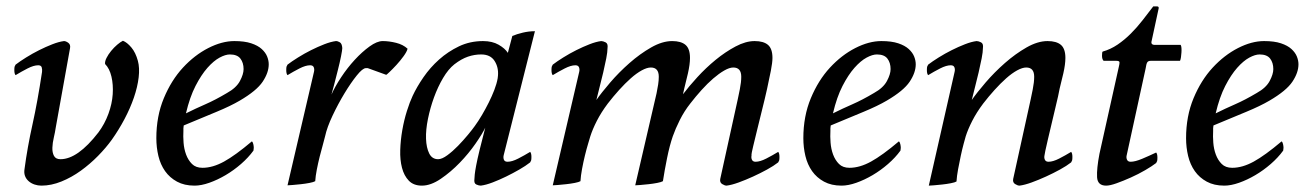

<svg xmlns="http://www.w3.org/2000/svg" viewBox="-20 -571 4103 603"><path d="M110 12Q99 12 88.5 8.5Q78 5 70 -2Q62 -9 58.5 -18.5Q55 -28 57 -40Q66 -108 82 -180Q98 -252 112 -345Q113 -353 111 -359.5Q109 -366 100 -366Q86 -366 66.5 -356Q47 -346 29 -335Q25 -339 25 -351Q25 -359 26 -362Q27 -365 29 -368Q42 -378 62 -390.5Q82 -403 103 -413.5Q124 -424 144.5 -432Q165 -440 181 -442Q187 -442 194.5 -436.5Q202 -431 200 -420L155 -170Q153 -156 149 -139Q145 -122 144.5 -107Q144 -92 149.5 -81.5Q155 -71 170 -71Q224 -71 289 -155Q309 -182 320.5 -213.5Q332 -245 334 -275Q336 -305 330 -330.5Q324 -356 310 -370Q309 -378 314.5 -389Q320 -400 329 -411Q338 -422 348 -430.5Q358 -439 366 -443Q379 -438 392.5 -422Q406 -406 413 -380Q419 -358 415.5 -328Q412 -298 400.5 -264.5Q389 -231 371 -197Q353 -163 331 -132Q313 -107 288 -81.5Q263 -56 234 -35Q205 -14 173 -1Q141 12 110 12Z M557 -177Q556 -172 556 -168Q556 -164 556 -160Q555 -143 556.5 -123Q558 -103 564.5 -85.5Q571 -68 583 -56Q595 -44 616 -44Q648 -44 683.5 -63.5Q719 -83 771 -127Q774 -125 775.5 -118.5Q777 -112 777 -107Q777 -104 776.5 -102Q776 -100 776 -98Q760 -76 737 -56Q714 -36 688.5 -21Q663 -6 637.5 3Q612 12 591 12Q559 12 536 -0.5Q513 -13 498.5 -33.5Q484 -54 477.5 -81Q471 -108 471 -137Q471 -206 494.5 -262.5Q518 -319 554.5 -358.5Q591 -398 634 -420Q677 -442 716 -442Q748 -442 769 -435Q790 -428 802 -417Q814 -406 819 -393.5Q824 -381 824 -369Q824 -343 805 -314.5Q786 -286 733 -255Q704 -238 660.5 -220Q617 -202 557 -177ZM564 -215Q594 -230 625 -243.5Q656 -257 693 -279Q722 -295 733.5 -316.5Q745 -338 745 -354Q745 -374 735 -387Q725 -400 702 -400Q688 -400 669.5 -390Q651 -380 631.5 -358Q612 -336 594 -301Q576 -266 564 -215Z M1001 -143Q999 -134 994 -116.5Q989 -99 984 -79Q979 -59 975 -38.5Q971 -18 970 -2Q965 1 952 3.5Q939 6 925 7.5Q911 9 899 10Q887 11 883 11L966 -345Q968 -353 965.5 -359.5Q963 -366 954 -366Q940 -366 920.5 -356Q901 -346 883 -335Q879 -339 879 -351Q879 -359 880 -362Q881 -365 883 -368Q896 -378 916 -390.5Q936 -403 957 -413.5Q978 -424 998.5 -432Q1019 -440 1035 -442Q1041 -442 1047.5 -438Q1054 -434 1055 -420Q1055 -414 1051 -394Q1047 -374 1041 -350.5Q1035 -327 1029.5 -305.5Q1024 -284 1021 -274Q1032 -299 1051.5 -328.5Q1071 -358 1094 -383Q1117 -408 1140.5 -425Q1164 -442 1182 -442Q1202 -442 1224 -436.5Q1246 -431 1260 -418Q1258 -409 1247.5 -394.5Q1237 -380 1225 -367Q1213 -354 1203.5 -345Q1194 -336 1193 -336L1135 -357H1129Q1119 -357 1100.5 -334Q1082 -311 1062 -278Q1042 -245 1024.5 -208Q1007 -171 1001 -143Z M1504 -170Q1495 -151 1473.5 -120Q1452 -89 1424 -60Q1396 -31 1364.5 -9.5Q1333 12 1305 12Q1279 12 1264 -3.5Q1249 -19 1242.5 -44Q1236 -69 1237 -100Q1238 -131 1243.5 -162.5Q1249 -194 1258 -222.5Q1267 -251 1276 -270Q1289 -298 1310 -328.5Q1331 -359 1359 -384Q1387 -409 1421.5 -425.5Q1456 -442 1497 -442Q1526 -442 1546 -430.5Q1566 -419 1575 -405L1589 -458Q1603 -464 1622 -468.5Q1641 -473 1660 -473L1562 -84Q1560 -76 1562.5 -69.5Q1565 -63 1574 -63Q1588 -63 1607.5 -73Q1627 -83 1645 -94Q1649 -90 1649 -78Q1649 -70 1648 -67Q1647 -64 1645 -61Q1631 -50 1611 -38.5Q1591 -27 1569.5 -16.5Q1548 -6 1527 2Q1506 10 1490 12Q1484 12 1476 8.5Q1468 5 1470 -9Q1470 -13 1471 -23Q1472 -33 1475.5 -51.5Q1479 -70 1486 -99Q1493 -128 1504 -170ZM1544 -334Q1546 -360 1533 -380Q1520 -400 1491 -400Q1470 -400 1449.5 -393Q1429 -386 1407 -369Q1388 -354 1371.5 -326Q1355 -298 1343 -265Q1331 -232 1324 -197.5Q1317 -163 1318 -135Q1319 -107 1328 -89Q1337 -71 1356 -71Q1368 -71 1385 -83.5Q1402 -96 1418.5 -113Q1435 -130 1449.5 -147.5Q1464 -165 1471 -175Q1482 -190 1493.5 -209.5Q1505 -229 1515 -249Q1525 -269 1532.5 -288.5Q1540 -308 1543 -325Z M2341 -84Q2341 -83 2340.5 -82.5Q2340 -82 2340 -81Q2339 -74 2342 -68.5Q2345 -63 2353 -63Q2367 -63 2386.5 -73Q2406 -83 2424 -94Q2428 -90 2428 -78Q2428 -70 2427 -67Q2426 -64 2424 -61Q2410 -50 2389 -38.5Q2368 -27 2345 -16.5Q2322 -6 2300 2Q2278 10 2262 12Q2256 12 2248 7Q2240 2 2242 -9L2297 -259Q2299 -268 2303.5 -290.5Q2308 -313 2308 -330Q2308 -359 2283 -359Q2271 -359 2254.5 -349.5Q2238 -340 2220 -324.5Q2202 -309 2183.5 -288.5Q2165 -268 2148 -246Q2129 -222 2115 -194Q2101 -166 2093 -143Q2083 -114 2075 -74.5Q2067 -35 2062 -2Q2057 1 2044 3.5Q2031 6 2017 7.5Q2003 9 1991 10Q1979 11 1975 11L2042 -278Q2045 -292 2047 -305.5Q2049 -319 2049 -330Q2049 -359 2024 -359Q2012 -359 1995.5 -350Q1979 -341 1961 -325Q1943 -309 1924.5 -288.5Q1906 -268 1889 -246Q1868 -218 1854.5 -191.5Q1841 -165 1834 -143Q1832 -136 1827 -119.5Q1822 -103 1817 -82.5Q1812 -62 1808 -40.5Q1804 -19 1803 -2Q1798 1 1785 3.5Q1772 6 1758 7.5Q1744 9 1732 10Q1720 11 1716 11L1799 -345Q1801 -353 1798.5 -359.5Q1796 -366 1787 -366Q1773 -366 1753.5 -356Q1734 -346 1716 -335Q1712 -339 1712 -351Q1712 -359 1713 -362Q1714 -365 1716 -368Q1729 -378 1749 -390.5Q1769 -403 1790 -413.5Q1811 -424 1831.5 -432Q1852 -440 1868 -442Q1874 -442 1882 -438Q1890 -434 1888 -420Q1888 -408 1884 -387.5Q1880 -367 1874.5 -343.5Q1869 -320 1863 -297Q1857 -274 1853 -257Q1869 -280 1896.5 -312Q1924 -344 1957 -373Q1990 -402 2025 -422Q2060 -442 2091 -442Q2119 -442 2133 -430Q2147 -418 2147 -389Q2147 -369 2140.5 -340.5Q2134 -312 2129 -293L2125 -275Q2143 -299 2170 -328.5Q2197 -358 2227.5 -383Q2258 -408 2290 -425Q2322 -442 2350 -442Q2378 -442 2392 -430Q2406 -418 2406 -389Q2406 -375 2401 -349Q2396 -323 2389 -291.5Q2382 -260 2373.5 -226.5Q2365 -193 2358 -163.5Q2351 -134 2345.5 -112Q2340 -90 2340 -82Q2340 -82 2341 -84Z M2589 -177Q2588 -172 2588 -168Q2588 -164 2588 -160Q2587 -143 2588.5 -123Q2590 -103 2596.5 -85.5Q2603 -68 2615 -56Q2627 -44 2648 -44Q2680 -44 2715.5 -63.5Q2751 -83 2803 -127Q2806 -125 2807.5 -118.5Q2809 -112 2809 -107Q2809 -104 2808.5 -102Q2808 -100 2808 -98Q2792 -76 2769 -56Q2746 -36 2720.5 -21Q2695 -6 2669.5 3Q2644 12 2623 12Q2591 12 2568 -0.5Q2545 -13 2530.5 -33.5Q2516 -54 2509.5 -81Q2503 -108 2503 -137Q2503 -206 2526.5 -262.5Q2550 -319 2586.5 -358.5Q2623 -398 2666 -420Q2709 -442 2748 -442Q2780 -442 2801 -435Q2822 -428 2834 -417Q2846 -406 2851 -393.5Q2856 -381 2856 -369Q2856 -343 2837 -314.5Q2818 -286 2765 -255Q2736 -238 2692.5 -220Q2649 -202 2589 -177ZM2596 -215Q2626 -230 2657 -243.5Q2688 -257 2725 -279Q2754 -295 2765.5 -316.5Q2777 -338 2777 -354Q2777 -374 2767 -387Q2757 -400 2734 -400Q2720 -400 2701.5 -390Q2683 -380 2663.5 -358Q2644 -336 2626 -301Q2608 -266 2596 -215Z M3032 -257Q3048 -280 3075.5 -312Q3103 -344 3136 -373Q3169 -402 3204 -422Q3239 -442 3270 -442Q3298 -442 3312 -430Q3326 -418 3326 -389Q3326 -369 3319.5 -340.5Q3313 -312 3308 -293Q3307 -286 3303 -268.5Q3299 -251 3293.5 -228Q3288 -205 3282 -179.5Q3276 -154 3271 -133Q3266 -112 3263 -97.5Q3260 -83 3260 -81Q3259 -74 3262 -68.5Q3265 -63 3273 -63Q3287 -63 3306.5 -73Q3326 -83 3344 -94Q3348 -90 3348 -78Q3348 -70 3347 -67Q3346 -64 3344 -61Q3330 -50 3309 -38.5Q3288 -27 3265 -16.5Q3242 -6 3220 2Q3198 10 3182 12Q3176 12 3168 7Q3160 2 3162 -9L3217 -259Q3219 -268 3223.5 -290.5Q3228 -313 3228 -330Q3228 -359 3203 -359Q3191 -359 3174.5 -350Q3158 -341 3140 -325Q3122 -309 3103.5 -288.5Q3085 -268 3068 -246Q3047 -218 3033.5 -191.5Q3020 -165 3013 -143Q3011 -136 3006.5 -119.5Q3002 -103 2997.5 -82Q2993 -61 2989 -39.5Q2985 -18 2984 -1Q2979 2 2966 4.5Q2953 7 2939 8.5Q2925 10 2913 11Q2901 12 2897 12L2978 -345Q2980 -353 2977.5 -359.5Q2975 -366 2966 -366Q2952 -366 2932.5 -356Q2913 -346 2895 -335Q2891 -339 2891 -351Q2891 -359 2892 -362Q2893 -365 2895 -368Q2908 -378 2928 -390.5Q2948 -403 2969 -413.5Q2990 -424 3010.5 -432Q3031 -440 3047 -442Q3053 -442 3061 -438Q3069 -434 3067 -420Q3067 -408 3063 -387.5Q3059 -367 3053.5 -343.5Q3048 -320 3042 -297Q3036 -274 3032 -257Z M3518 -81Q3517 -74 3520 -68.5Q3523 -63 3531 -63Q3545 -63 3567.5 -72.5Q3590 -82 3611 -92Q3615 -88 3615 -76Q3615 -68 3614 -65Q3613 -62 3611 -59Q3598 -49 3576.5 -36.5Q3555 -24 3531.5 -13.5Q3508 -3 3487 4.5Q3466 12 3454 12Q3427 12 3425.5 -14.5Q3424 -41 3433 -88L3494 -362Q3496 -370 3496 -375Q3496 -380 3486 -380H3446Q3441 -385 3441 -396Q3441 -407 3443 -409Q3468 -416 3490 -431Q3512 -446 3531.5 -465.5Q3551 -485 3568.5 -507.5Q3586 -530 3602 -551H3613Q3620 -551 3619 -545L3597 -443Q3593 -430 3607 -430H3688Q3690 -427 3690.5 -420.5Q3691 -414 3690.5 -406.5Q3690 -399 3689 -391.5Q3688 -384 3686 -380H3594Q3586 -380 3583 -375Q3580 -370 3578 -356Z M3791 -177Q3790 -172 3790 -168Q3790 -164 3790 -160Q3789 -143 3790.5 -123Q3792 -103 3798.5 -85.5Q3805 -68 3817 -56Q3829 -44 3850 -44Q3882 -44 3917.5 -63.5Q3953 -83 4005 -127Q4008 -125 4009.5 -118.5Q4011 -112 4011 -107Q4011 -104 4010.5 -102Q4010 -100 4010 -98Q3994 -76 3971 -56Q3948 -36 3922.5 -21Q3897 -6 3871.5 3Q3846 12 3825 12Q3793 12 3770 -0.5Q3747 -13 3732.5 -33.5Q3718 -54 3711.5 -81Q3705 -108 3705 -137Q3705 -206 3728.5 -262.5Q3752 -319 3788.5 -358.5Q3825 -398 3868 -420Q3911 -442 3950 -442Q3982 -442 4003 -435Q4024 -428 4036 -417Q4048 -406 4053 -393.5Q4058 -381 4058 -369Q4058 -343 4039 -314.5Q4020 -286 3967 -255Q3938 -238 3894.5 -220Q3851 -202 3791 -177ZM3798 -215Q3828 -230 3859 -243.5Q3890 -257 3927 -279Q3956 -295 3967.5 -316.5Q3979 -338 3979 -354Q3979 -374 3969 -387Q3959 -400 3936 -400Q3922 -400 3903.5 -390Q3885 -380 3865.5 -358Q3846 -336 3828 -301Q3810 -266 3798 -215Z"/></svg>

Font: Lusitana
Style: Italic
Weight: 400
Italic angle: -12°
Designer: Ana Paula Megda
Foundry: Ana Paula Megda
Version: Version 1.000; ttfautohint (v1.1) -l 8 -r 50 -G 200 -x 14 -D